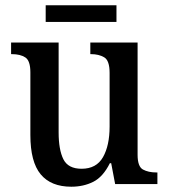

<svg xmlns="http://www.w3.org/2000/svg" viewBox="-20 -697 639 727"><path d="M250 10Q173 10 134 -37Q95 -84 95 -186V-423Q95 -467 76 -479.5Q57 -492 25 -492H22V-536H202V-196Q202 -130 220 -94Q238 -58 289 -58Q345 -58 370 -102Q395 -146 395 -218V-421Q395 -468 374.5 -480Q354 -492 325 -492H322V-536H501V-111Q501 -66 521.5 -55Q542 -44 572 -44H576V0H416L401 -79H396Q370 -27 333 -8.5Q296 10 250 10ZM153 -614V-677H421V-614Z"/></svg>

Font: Noto Serif Khmer SemiCondensed Medium
Style: Regular
Weight: 500
Width: 4
Designer: Danh Hong and the Monotype Design Team
Foundry: Monotype Imaging Inc.
Version: Version 2.004; ttfautohint (v1.8.4.7-5d5b)